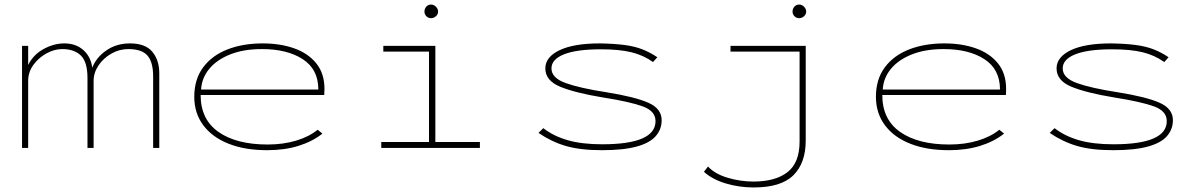

<svg xmlns="http://www.w3.org/2000/svg" viewBox="-20 -651 5290 845"><path d="M77 0V-449H104V-365Q126 -410 171.5 -435Q217 -460 263 -460Q314 -460 347 -430.5Q380 -401 386 -353Q404 -399 448.5 -429.5Q493 -460 552 -460Q620 -460 650.5 -423Q681 -386 681 -329V0H654V-314Q654 -378 629 -406.5Q604 -435 545 -435Q505 -435 470 -415Q435 -395 413.5 -363Q392 -331 392 -295V0H365V-308Q365 -378 336 -406.5Q307 -435 254 -435Q219 -435 184.5 -416Q150 -397 127 -365.5Q104 -334 104 -295V0Z M1156 10Q1058 10 986 -18.5Q914 -47 874.5 -100Q835 -153 835 -225Q835 -302 874 -354.5Q913 -407 981 -433.5Q1049 -460 1136 -460Q1214 -460 1275.5 -438Q1337 -416 1372.5 -371.5Q1408 -327 1408 -260Q1408 -251 1407.5 -246Q1407 -241 1407 -233H863Q863 -125 942 -70Q1021 -15 1158 -15Q1226 -15 1283 -32Q1340 -49 1378 -80L1399 -63Q1355 -28 1293.5 -9Q1232 10 1156 10ZM865 -257H1381Q1381 -346 1312.5 -390.5Q1244 -435 1133 -435Q1052 -435 993 -411.5Q934 -388 901 -348Q868 -308 865 -257Z M1658 0V-26H1868V-424H1667V-449H1896V-26H2092V0ZM1877 -571Q1865 -571 1856.5 -579.5Q1848 -588 1848 -600Q1848 -613 1856.5 -622Q1865 -631 1877 -631Q1889 -631 1898.5 -621.5Q1908 -612 1908 -600Q1908 -588 1898.5 -579.5Q1889 -571 1877 -571Z M2629 10Q2534 10 2470.5 -8.5Q2407 -27 2350 -66L2371 -87Q2416 -52 2478.5 -34Q2541 -16 2630 -16Q2865 -16 2865 -118Q2865 -162 2809.5 -182.5Q2754 -203 2634 -222Q2512 -242 2446 -269Q2380 -296 2380 -350Q2380 -400 2442.5 -430Q2505 -460 2620 -460Q2683 -459 2728.5 -453Q2774 -447 2808 -433.5Q2842 -420 2873 -399L2854 -378Q2812 -408 2759 -421Q2706 -434 2624 -434Q2518 -434 2462.5 -412Q2407 -390 2407 -350Q2407 -308 2469.5 -285.5Q2532 -263 2649 -245Q2774 -225 2833 -199Q2892 -173 2892 -122Q2892 -82 2866 -52Q2840 -22 2782 -6Q2724 10 2629 10Z M3297 174Q3232 174 3173 156Q3114 138 3078 105L3096 82Q3127 115 3183 131.5Q3239 148 3296 148Q3393 148 3446 106.5Q3499 65 3499 -28V-424H3195V-449H3526V-32Q3526 66 3472 120Q3418 174 3297 174ZM3497 -571Q3485 -571 3476.5 -579.5Q3468 -588 3468 -600Q3468 -613 3476.5 -622Q3485 -631 3497 -631Q3509 -631 3518.5 -621.5Q3528 -612 3528 -600Q3528 -588 3518.5 -579.5Q3509 -571 3497 -571Z M4156 10Q4058 10 3986 -18.5Q3914 -47 3874.5 -100Q3835 -153 3835 -225Q3835 -302 3874 -354.5Q3913 -407 3981 -433.5Q4049 -460 4136 -460Q4214 -460 4275.5 -438Q4337 -416 4372.5 -371.5Q4408 -327 4408 -260Q4408 -251 4407.5 -246Q4407 -241 4407 -233H3863Q3863 -125 3942 -70Q4021 -15 4158 -15Q4226 -15 4283 -32Q4340 -49 4378 -80L4399 -63Q4355 -28 4293.5 -9Q4232 10 4156 10ZM3865 -257H4381Q4381 -346 4312.5 -390.5Q4244 -435 4133 -435Q4052 -435 3993 -411.5Q3934 -388 3901 -348Q3868 -308 3865 -257Z M4879 10Q4784 10 4720.5 -8.5Q4657 -27 4600 -66L4621 -87Q4666 -52 4728.5 -34Q4791 -16 4880 -16Q5115 -16 5115 -118Q5115 -162 5059.5 -182.5Q5004 -203 4884 -222Q4762 -242 4696 -269Q4630 -296 4630 -350Q4630 -400 4692.5 -430Q4755 -460 4870 -460Q4933 -459 4978.5 -453Q5024 -447 5058 -433.5Q5092 -420 5123 -399L5104 -378Q5062 -408 5009 -421Q4956 -434 4874 -434Q4768 -434 4712.5 -412Q4657 -390 4657 -350Q4657 -308 4719.5 -285.5Q4782 -263 4899 -245Q5024 -225 5083 -199Q5142 -173 5142 -122Q5142 -82 5116 -52Q5090 -22 5032 -6Q4974 10 4879 10Z"/></svg>

Font: Inconsolata ExtraExpanded ExtraLight
Style: Regular
Weight: 200
Width: 8
Monospace: yes
Designer: Raph Levien, Cyreal, Brenton Simpson
Foundry: Raph Levien, Cyreal, Google
Version: Version 3.100; ttfautohint (v1.8.4.7-5d5b)